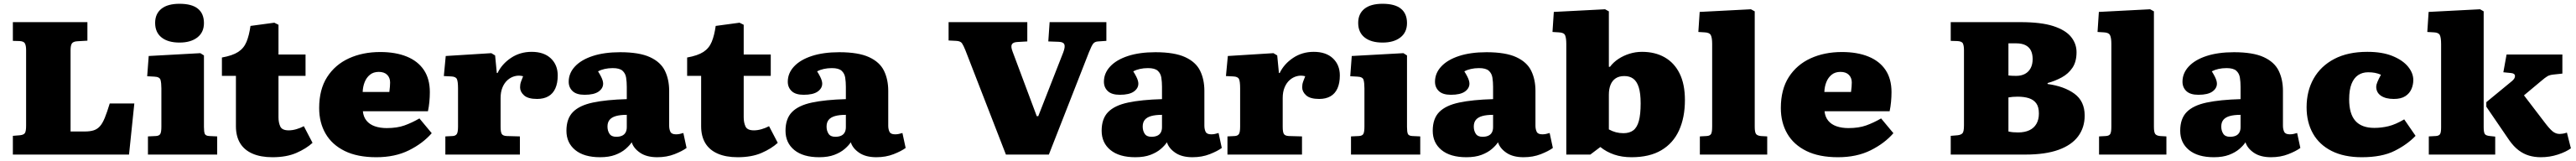

<svg xmlns="http://www.w3.org/2000/svg" viewBox="-20 -817 13614 851"><path d="M48 0V-99L85 -102Q105 -104 111.5 -113.5Q118 -123 118 -153V-552Q118 -575 112 -587Q106 -599 83 -600L48 -601V-700H442V-602L390 -599Q368 -598 360.5 -588Q353 -578 353 -552V-122H428Q456 -122 475 -128Q494 -134 508 -149.5Q522 -165 534 -194.5Q546 -224 560 -270H690L662 0Z M762 0V-96L804 -98Q822 -99 827.5 -109.5Q833 -120 833 -147V-350Q833 -378 828.5 -394.5Q824 -411 795 -412L758 -414L766 -521L1039 -536L1058 -524V-146Q1058 -120 1062.5 -109.5Q1067 -99 1086 -98L1128 -96V0ZM929 -592Q868 -592 834 -619Q800 -646 800 -696Q800 -744 833 -770.5Q866 -797 929 -797Q994 -797 1026 -771Q1058 -745 1058 -695Q1058 -646 1023 -619Q988 -592 929 -592Z M1420 14Q1358 14 1314.5 -5Q1271 -24 1249 -60.5Q1227 -97 1227 -150V-416H1153V-513Q1209 -523 1239 -542.5Q1269 -562 1283 -596Q1297 -630 1304 -680L1430 -697L1452 -686V-529H1595V-416H1452V-197Q1452 -169 1461.5 -148.5Q1471 -128 1506 -128Q1525 -128 1546 -134Q1567 -140 1586 -150L1632 -62Q1598 -31 1546 -8.5Q1494 14 1420 14Z M1969 14Q1869 14 1802 -19Q1735 -52 1701 -110.5Q1667 -169 1667 -246Q1667 -344 1709 -409.5Q1751 -475 1824 -508.5Q1897 -542 1990 -542Q2071 -542 2130 -518Q2189 -494 2220.5 -447Q2252 -400 2252 -330Q2252 -305 2249.5 -278.5Q2247 -252 2242 -229H1898Q1901 -199 1917.5 -179Q1934 -159 1961.5 -149.5Q1989 -140 2024 -140Q2079 -140 2118 -154Q2157 -168 2197 -191L2262 -113Q2215 -59 2141.5 -22.5Q2068 14 1969 14ZM1897 -331H2038Q2040 -347 2041 -359Q2042 -371 2042 -381Q2042 -406 2026.5 -421.5Q2011 -437 1982 -437Q1954 -437 1935.5 -422Q1917 -407 1907.5 -383Q1898 -359 1897 -331Z M2334 0V-96L2373 -98Q2388 -99 2394.5 -108.5Q2401 -118 2401 -148V-350Q2401 -386 2395 -399Q2389 -412 2365 -413L2326 -415L2336 -521L2577 -536L2597 -524L2606 -431H2610Q2633 -479 2681 -511Q2729 -543 2790 -543Q2855 -543 2891.5 -508.5Q2928 -474 2928 -418Q2928 -378 2915.5 -350Q2903 -322 2878.5 -308Q2854 -294 2819 -294Q2771 -294 2750 -313Q2729 -332 2729 -355Q2729 -363 2730 -370Q2731 -377 2734.5 -387Q2738 -397 2745 -414Q2723 -420 2701.5 -414.5Q2680 -409 2663 -394Q2646 -379 2636 -355Q2626 -331 2626 -299V-147Q2626 -118 2632.5 -108.5Q2639 -99 2658 -98L2728 -96V0Z M3152 14Q3067 14 3020.5 -24Q2974 -62 2974 -126Q2974 -190 3008.5 -225Q3043 -260 3114 -275Q3185 -290 3293 -293V-358Q3293 -384 3289.5 -406.5Q3286 -429 3270.5 -443Q3255 -457 3219 -457Q3196 -457 3176 -452.5Q3156 -448 3141 -440Q3151 -424 3157 -412Q3163 -400 3165.5 -391Q3168 -382 3168 -375Q3168 -350 3144 -333Q3120 -316 3070 -316Q3027 -316 3006.5 -335.5Q2986 -355 2986 -385Q2986 -430 3019 -465.5Q3052 -501 3113 -521Q3174 -541 3258 -541Q3359 -541 3415.5 -515Q3472 -489 3494.5 -443Q3517 -397 3517 -337V-153Q3517 -134 3523.5 -120.5Q3530 -107 3553 -107Q3564 -107 3573 -109Q3582 -111 3592 -114L3609 -35Q3586 -18 3545 -2Q3504 14 3454 14Q3398 14 3363.5 -9.5Q3329 -33 3319 -65Q3308 -48 3286.5 -29.5Q3265 -11 3232 1.5Q3199 14 3152 14ZM3237 -94Q3255 -94 3267.5 -99.5Q3280 -105 3286.5 -116.5Q3293 -128 3293 -145V-210Q3258 -210 3235.5 -203.5Q3213 -197 3202 -183.5Q3191 -170 3191 -148Q3191 -126 3201.5 -110Q3212 -94 3237 -94Z M3879 14Q3817 14 3773.5 -5Q3730 -24 3708 -60.5Q3686 -97 3686 -150V-416H3612V-513Q3668 -523 3698 -542.5Q3728 -562 3742 -596Q3756 -630 3763 -680L3889 -697L3911 -686V-529H4054V-416H3911V-197Q3911 -169 3920.5 -148.5Q3930 -128 3965 -128Q3984 -128 4005 -134Q4026 -140 4045 -150L4091 -62Q4057 -31 4005 -8.5Q3953 14 3879 14Z M4310 14Q4225 14 4178.5 -24Q4132 -62 4132 -126Q4132 -190 4166.5 -225Q4201 -260 4272 -275Q4343 -290 4451 -293V-358Q4451 -384 4447.5 -406.5Q4444 -429 4428.5 -443Q4413 -457 4377 -457Q4354 -457 4334 -452.5Q4314 -448 4299 -440Q4309 -424 4315 -412Q4321 -400 4323.5 -391Q4326 -382 4326 -375Q4326 -350 4302 -333Q4278 -316 4228 -316Q4185 -316 4164.5 -335.5Q4144 -355 4144 -385Q4144 -430 4177 -465.5Q4210 -501 4271 -521Q4332 -541 4416 -541Q4517 -541 4573.5 -515Q4630 -489 4652.5 -443Q4675 -397 4675 -337V-153Q4675 -134 4681.5 -120.5Q4688 -107 4711 -107Q4722 -107 4731 -109Q4740 -111 4750 -114L4767 -35Q4744 -18 4703 -2Q4662 14 4612 14Q4556 14 4521.5 -9.5Q4487 -33 4477 -65Q4466 -48 4444.5 -29.5Q4423 -11 4390 1.5Q4357 14 4310 14ZM4395 -94Q4413 -94 4425.5 -99.5Q4438 -105 4444.5 -116.5Q4451 -128 4451 -145V-210Q4416 -210 4393.5 -203.5Q4371 -197 4360 -183.5Q4349 -170 4349 -148Q4349 -126 4359.5 -110Q4370 -94 4395 -94Z M5297 0 5083 -551Q5073 -576 5065 -588Q5057 -600 5034 -601L4994 -603V-700H5410V-598L5358 -595Q5335 -594 5328.5 -582.5Q5322 -571 5332 -545L5460 -203H5468L5600 -540Q5611 -569 5606 -582Q5601 -595 5577 -596L5521 -598L5528 -700H5828V-601L5784 -598Q5767 -597 5758.5 -586.5Q5750 -576 5736 -541L5524 0Z M5981 14Q5896 14 5849.5 -24Q5803 -62 5803 -126Q5803 -190 5837.5 -225Q5872 -260 5943 -275Q6014 -290 6122 -293V-358Q6122 -384 6118.5 -406.5Q6115 -429 6099.5 -443Q6084 -457 6048 -457Q6025 -457 6005 -452.5Q5985 -448 5970 -440Q5980 -424 5986 -412Q5992 -400 5994.5 -391Q5997 -382 5997 -375Q5997 -350 5973 -333Q5949 -316 5899 -316Q5856 -316 5835.5 -335.5Q5815 -355 5815 -385Q5815 -430 5848 -465.5Q5881 -501 5942 -521Q6003 -541 6087 -541Q6188 -541 6244.5 -515Q6301 -489 6323.5 -443Q6346 -397 6346 -337V-153Q6346 -134 6352.5 -120.5Q6359 -107 6382 -107Q6393 -107 6402 -109Q6411 -111 6421 -114L6438 -35Q6415 -18 6374 -2Q6333 14 6283 14Q6227 14 6192.5 -9.5Q6158 -33 6148 -65Q6137 -48 6115.5 -29.5Q6094 -11 6061 1.5Q6028 14 5981 14ZM6066 -94Q6084 -94 6096.5 -99.5Q6109 -105 6115.5 -116.5Q6122 -128 6122 -145V-210Q6087 -210 6064.5 -203.5Q6042 -197 6031 -183.5Q6020 -170 6020 -148Q6020 -126 6030.5 -110Q6041 -94 6066 -94Z M6468 0V-96L6507 -98Q6522 -99 6528.5 -108.5Q6535 -118 6535 -148V-350Q6535 -386 6529 -399Q6523 -412 6499 -413L6460 -415L6470 -521L6711 -536L6731 -524L6740 -431H6744Q6767 -479 6815 -511Q6863 -543 6924 -543Q6989 -543 7025.5 -508.5Q7062 -474 7062 -418Q7062 -378 7049.5 -350Q7037 -322 7012.5 -308Q6988 -294 6953 -294Q6905 -294 6884 -313Q6863 -332 6863 -355Q6863 -363 6864 -370Q6865 -377 6868.5 -387Q6872 -397 6879 -414Q6857 -420 6835.5 -414.5Q6814 -409 6797 -394Q6780 -379 6770 -355Q6760 -331 6760 -299V-147Q6760 -118 6766.5 -108.5Q6773 -99 6792 -98L6862 -96V0Z M7121 0V-96L7163 -98Q7181 -99 7186.5 -109.5Q7192 -120 7192 -147V-350Q7192 -378 7187.5 -394.5Q7183 -411 7154 -412L7117 -414L7125 -521L7398 -536L7417 -524V-146Q7417 -120 7421.5 -109.5Q7426 -99 7445 -98L7487 -96V0ZM7288 -592Q7227 -592 7193 -619Q7159 -646 7159 -696Q7159 -744 7192 -770.5Q7225 -797 7288 -797Q7353 -797 7385 -771Q7417 -745 7417 -695Q7417 -646 7382 -619Q7347 -592 7288 -592Z M7731 14Q7646 14 7599.5 -24Q7553 -62 7553 -126Q7553 -190 7587.5 -225Q7622 -260 7693 -275Q7764 -290 7872 -293V-358Q7872 -384 7868.5 -406.5Q7865 -429 7849.5 -443Q7834 -457 7798 -457Q7775 -457 7755 -452.5Q7735 -448 7720 -440Q7730 -424 7736 -412Q7742 -400 7744.5 -391Q7747 -382 7747 -375Q7747 -350 7723 -333Q7699 -316 7649 -316Q7606 -316 7585.5 -335.5Q7565 -355 7565 -385Q7565 -430 7598 -465.5Q7631 -501 7692 -521Q7753 -541 7837 -541Q7938 -541 7994.5 -515Q8051 -489 8073.5 -443Q8096 -397 8096 -337V-153Q8096 -134 8102.5 -120.5Q8109 -107 8132 -107Q8143 -107 8152 -109Q8161 -111 8171 -114L8188 -35Q8165 -18 8124 -2Q8083 14 8033 14Q7977 14 7942.5 -9.5Q7908 -33 7898 -65Q7887 -48 7865.5 -29.5Q7844 -11 7811 1.5Q7778 14 7731 14ZM7816 -94Q7834 -94 7846.5 -99.5Q7859 -105 7865.5 -116.5Q7872 -128 7872 -145V-210Q7837 -210 7814.5 -203.5Q7792 -197 7781 -183.5Q7770 -170 7770 -148Q7770 -126 7780.5 -110Q7791 -94 7816 -94Z M8386 0H8259V-584Q8259 -615 8253 -630Q8247 -645 8219 -646L8186 -648L8193 -754L8464 -768L8484 -757V-464H8490Q8508 -488 8534.5 -505.5Q8561 -523 8593 -533Q8625 -543 8659 -543Q8728 -543 8779 -514Q8830 -485 8858 -428.5Q8886 -372 8886 -288Q8886 -196 8855 -128Q8824 -60 8761.5 -23Q8699 14 8604 14Q8553 14 8512 0Q8471 -14 8439 -40ZM8561 -113Q8593 -113 8613 -128Q8633 -143 8642.5 -177.5Q8652 -212 8652 -271Q8652 -324 8642 -355.5Q8632 -387 8613 -401Q8594 -415 8566 -415Q8538 -415 8520 -403Q8502 -391 8493 -369Q8484 -347 8484 -316V-133Q8502 -123 8521 -118Q8540 -113 8561 -113Z M8965 0V-96L9001 -98Q9018 -99 9024 -108.5Q9030 -118 9030 -147V-585Q9030 -617 9023 -631Q9016 -645 8990 -646L8957 -648L8964 -754L9235 -768L9255 -757V-147Q9255 -119 9261.5 -109.5Q9268 -100 9287 -98L9321 -96V0Z M9695 14Q9595 14 9528 -19Q9461 -52 9427 -110.5Q9393 -169 9393 -246Q9393 -344 9435 -409.5Q9477 -475 9550 -508.5Q9623 -542 9716 -542Q9797 -542 9856 -518Q9915 -494 9946.5 -447Q9978 -400 9978 -330Q9978 -305 9975.5 -278.5Q9973 -252 9968 -229H9624Q9627 -199 9643.5 -179Q9660 -159 9687.5 -149.5Q9715 -140 9750 -140Q9805 -140 9844 -154Q9883 -168 9923 -191L9988 -113Q9941 -59 9867.5 -22.5Q9794 14 9695 14ZM9623 -331H9764Q9766 -347 9767 -359Q9768 -371 9768 -381Q9768 -406 9752.5 -421.5Q9737 -437 9708 -437Q9680 -437 9661.5 -422Q9643 -407 9633.5 -383Q9624 -359 9623 -331Z M10291 0V-99L10327 -102Q10345 -104 10353 -112.5Q10361 -121 10361 -154V-552Q10361 -575 10355.5 -587Q10350 -599 10325 -600L10291 -601V-700H10660Q10769 -700 10833.5 -679Q10898 -658 10927 -622Q10956 -586 10956 -541Q10956 -491 10934.5 -459Q10913 -427 10878 -408Q10843 -389 10803 -378V-373Q10891 -361 10945 -321.5Q10999 -282 10999 -206Q10999 -143 10964.5 -96.5Q10930 -50 10860.5 -25Q10791 0 10686 0ZM10647 -117Q10682 -117 10706.5 -128.5Q10731 -140 10744 -162.5Q10757 -185 10757 -217Q10757 -252 10743 -271Q10729 -290 10704 -298Q10679 -306 10645 -306Q10617 -306 10596 -302V-122Q10609 -119 10621 -118Q10633 -117 10647 -117ZM10637 -416Q10664 -416 10683.5 -426.5Q10703 -437 10713.5 -457Q10724 -477 10724 -505Q10724 -530 10715.5 -548.5Q10707 -567 10687.5 -577.5Q10668 -588 10636 -588H10596V-418Q10605 -417 10615 -416.5Q10625 -416 10637 -416Z M11075 0V-96L11111 -98Q11128 -99 11134 -108.5Q11140 -118 11140 -147V-585Q11140 -617 11133 -631Q11126 -645 11100 -646L11067 -648L11074 -754L11345 -768L11365 -757V-147Q11365 -119 11371.5 -109.5Q11378 -100 11397 -98L11431 -96V0Z M11682 14Q11597 14 11550.5 -24Q11504 -62 11504 -126Q11504 -190 11538.5 -225Q11573 -260 11644 -275Q11715 -290 11823 -293V-358Q11823 -384 11819.5 -406.5Q11816 -429 11800.5 -443Q11785 -457 11749 -457Q11726 -457 11706 -452.5Q11686 -448 11671 -440Q11681 -424 11687 -412Q11693 -400 11695.5 -391Q11698 -382 11698 -375Q11698 -350 11674 -333Q11650 -316 11600 -316Q11557 -316 11536.5 -335.5Q11516 -355 11516 -385Q11516 -430 11549 -465.5Q11582 -501 11643 -521Q11704 -541 11788 -541Q11889 -541 11945.5 -515Q12002 -489 12024.5 -443Q12047 -397 12047 -337V-153Q12047 -134 12053.5 -120.5Q12060 -107 12083 -107Q12094 -107 12103 -109Q12112 -111 12122 -114L12139 -35Q12116 -18 12075 -2Q12034 14 11984 14Q11928 14 11893.5 -9.5Q11859 -33 11849 -65Q11838 -48 11816.5 -29.5Q11795 -11 11762 1.5Q11729 14 11682 14ZM11767 -94Q11785 -94 11797.5 -99.5Q11810 -105 11816.5 -116.5Q11823 -128 11823 -145V-210Q11788 -210 11765.5 -203.5Q11743 -197 11732 -183.5Q11721 -170 11721 -148Q11721 -126 11731.5 -110Q11742 -94 11767 -94Z M12464 14Q12370 14 12304.5 -19Q12239 -52 12205.5 -111.5Q12172 -171 12172 -250Q12172 -336 12209.5 -402Q12247 -468 12318.5 -505.5Q12390 -543 12493 -543Q12572 -543 12626 -521Q12680 -499 12708 -465Q12736 -431 12736 -394Q12736 -369 12726 -346Q12716 -323 12693.5 -308.5Q12671 -294 12633 -294Q12590 -294 12565 -311Q12540 -328 12540 -359Q12540 -368 12546 -383Q12552 -398 12565 -422Q12549 -429 12533 -432Q12517 -435 12497 -435Q12467 -435 12444.5 -420Q12422 -405 12409.5 -373.5Q12397 -342 12397 -292Q12397 -215 12430 -178Q12463 -141 12530 -141Q12568 -141 12605 -150Q12642 -159 12688 -186L12748 -99Q12704 -53 12637 -19.5Q12570 14 12464 14Z M13410 14Q13377 14 13348 5.5Q13319 -3 13293 -22.5Q13267 -42 13243 -76L13122 -253V-277L13257 -388Q13274 -402 13273.5 -415.5Q13273 -429 13253 -431L13212 -435L13229 -529H13524V-428L13477 -423Q13457 -421 13445 -414Q13433 -407 13412 -389L13321 -313L13428 -173Q13455 -137 13472 -123Q13489 -109 13510 -109Q13517 -109 13526.5 -110.5Q13536 -112 13548 -116L13569 -33Q13543 -14 13500 0Q13457 14 13410 14ZM12818 0V-96L12855 -98Q12871 -99 12877 -107.5Q12883 -116 12883 -143V-583Q12883 -617 12876.5 -631Q12870 -645 12845 -646L12810 -648L12817 -754L13089 -768L13108 -757V-145Q13108 -119 13113.5 -109.5Q13119 -100 13141 -98L13169 -95V0Z"/></svg>

Font: Literata Variable Black
Style: Regular
Weight: 900
Designer: Latin by Veronika Burian and Jose Scaglione. Greek by Irene Vlachou. Cyrillic by Vera Evstafieva.
Foundry: TypeTogether
Version: Version 3.021